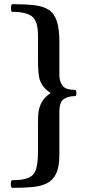

<svg xmlns="http://www.w3.org/2000/svg" viewBox="-20 -749 422 925"><path d="M39 156Q32 156 32 138Q32 119 40 119Q92 119 118.5 107Q145 95 154 65Q163 35 163 -19V-149Q163 -175 164 -194Q165 -213 169 -226Q181 -273 223 -300V-302Q185 -325 171 -366Q167 -380 165 -404.5Q163 -429 163 -464V-578Q163 -648 134 -670Q105 -692 39 -692Q33 -692 33 -710Q33 -729 40 -729Q102 -729 145 -724Q188 -719 214.5 -702Q241 -685 253.5 -648Q266 -611 266 -548V-389Q266 -357 281 -336.5Q296 -316 341 -316Q348 -316 348 -301Q348 -286 341 -286Q307 -286 286.5 -271Q266 -256 266 -210V-3Q266 55 250.5 87.5Q235 120 205 134.5Q175 149 133.5 152.5Q92 156 39 156Z"/></svg>

Font: Junicode
Style: Bold Italic
Weight: 700
Italic angle: -11°
Designer: Peter S. Baker
Version: Version 2.100; ttfautohint (v1.8.4)